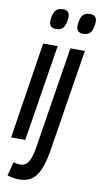

<svg xmlns="http://www.w3.org/2000/svg" viewBox="-111 -790 556 1056"><g transform="rotate(10 167.0 -262.0)"><path d="M152 -744Q190 -744 189 -706Q188 -674 176 -652Q164 -630 132 -630Q93 -630 94 -669Q95 -701 107.5 -722.5Q120 -744 152 -744ZM-7 0 77 -539H158L72 0ZM303 -744Q342 -744 341 -706Q340 -674 328 -652Q316 -630 284 -630Q245 -630 246 -669Q247 -701 259 -722.5Q271 -744 303 -744ZM310 -539 218 38Q203 130 171.5 175Q140 220 76 220Q61 220 43.5 217.5Q26 215 10 209L30 132Q41 136 50 137Q59 138 68 138Q99 138 114.5 110.5Q130 83 138 34L229 -539Z"/></g></svg>

Font: Georama Extra Condensed Medium
Style: Italic
Weight: 500
Width: 2
Italic angle: -9°
Designer: Jean-Baptiste Levee
Foundry: Production Type
Version: Version 1.000